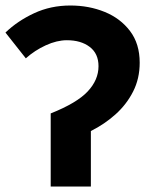

<svg xmlns="http://www.w3.org/2000/svg" viewBox="-20 -684 571 704"><path d="M165.9 0V-268.1Q261.9 -306.3 301.5 -348.7Q341.2 -391 341.2 -441.3Q341.2 -487.5 309 -512Q276.9 -536.5 225.2 -536.5Q188.6 -536.5 147.9 -517.9Q107.2 -499.2 74.7 -470.1L0 -564.6Q44.4 -607.3 105.1 -635.5Q165.8 -663.8 238 -663.8Q306.1 -663.8 363.8 -640.3Q421.5 -616.8 456.8 -570.2Q492.2 -523.6 492.2 -454.1Q492.2 -395.8 468.2 -348.6Q444.3 -301.4 403.9 -265Q363.4 -228.6 313.2 -203.6V0Z"/></svg>

Font: Source Sans 3 Variable
Style: Regular
Weight: 200
Designer: Paul D. Hunt
Foundry: Adobe Systems Incorporated
Version: Version 3.026